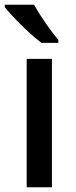

<svg xmlns="http://www.w3.org/2000/svg" viewBox="-29 -786 321 806"><path d="M189 0H83V-539H189ZM114 -766Q126 -744 144 -716.5Q162 -689 181 -663Q200 -637 216 -618V-606H145Q121 -624 90.5 -652Q60 -680 32.5 -709Q5 -738 -9 -756V-766Z"/></svg>

Font: Noto Sans Kannada Medium
Style: Regular
Weight: 500
Designer: Jelle Bosma - Monotype Design Team
Foundry: Monotype Imaging Inc.
Version: Version 2.005; ttfautohint (v1.8.4.7-5d5b)